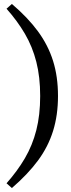

<svg xmlns="http://www.w3.org/2000/svg" viewBox="-20 -790 361 970"><path d="M273 -305Q273 -208 248 -128Q223 -48 171.5 21.5Q120 91 40 160L13 136Q68 74 106 9Q144 -56 163.5 -132.5Q183 -209 183 -305Q183 -401 163.5 -477.5Q144 -554 106 -619Q68 -684 13 -746L40 -770Q120 -702 171.5 -632Q223 -562 248 -482.5Q273 -403 273 -305Z"/></svg>

Font: Hedvig Letters Serif 12pt
Style: Regular
Weight: 400
Designer: Alexander Örn & Tor Weibull
Foundry: Kanon Foundry
Version: Version 1.000; ttfautohint (v1.8.4.7-5d5b)